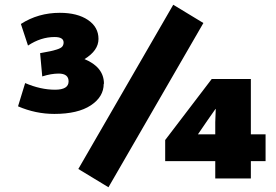

<svg xmlns="http://www.w3.org/2000/svg" viewBox="-20 -741 1162 809"><path d="M710 -721 837 -644 437 48 310 -29ZM418 -388H417Q417 -333 362.5 -297Q308 -261 209 -261Q130 -261 56 -293L86 -391Q151 -363 212 -363Q269 -363 269 -398Q269 -431 227 -431Q196 -431 158 -419L149 -517Q180 -523 191 -525Q202 -527 219.5 -532.5Q237 -538 242.5 -545Q248 -552 248 -562Q248 -585 210 -585Q152 -585 98 -549L68 -640Q141 -687 232 -687Q306 -687 350.5 -657Q395 -627 395 -577Q395 -528 336 -492Q418 -458 418 -388ZM1099 -175V-62H1037V11H887V-62H676V-151L872 -408H1037V-175ZM814 -175H887V-226L889 -282H888L853 -232Z"/></svg>

Font: Martel Sans Heavy
Style: Regular
Weight: 900
Designer: Dan Reynolds and Mathieu Réguer
Foundry: Dan Reynolds and Mathieu Réguer
Version: Version 1.001;PS 001.001;hotconv 1.0.70;makeotf.lib2.5.58329